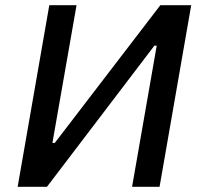

<svg xmlns="http://www.w3.org/2000/svg" viewBox="-20 -720 773 740"><path d="M48 0H161L575 -544H584L489 0H595L717 -700H598L191 -169H182L275 -700H170Z"/></svg>

Font: Fixel Display Medium
Style: Italic
Weight: 500
Italic angle: -10°
Designer: AlfaBravo + MacPaw
Foundry: Kyrylo Tkachov, Marchela Mozhyna, Serhii Makarenko, Maria Weinstein, Zakhar Kryvoshyya
Version: Version 1.210;Glyphs 3.2 (3217)